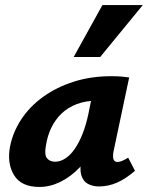

<svg xmlns="http://www.w3.org/2000/svg" viewBox="-20 -731 586 761"><path d="M136 10Q64 10 35.5 -37Q7 -84 20 -151Q31 -207 64 -257.5Q97 -308 150 -346.5Q203 -385 271.5 -407Q340 -429 421 -429Q446 -429 462 -427.5Q478 -426 492 -424L430 -131Q422 -89 446 -89Q454 -89 464.5 -93.5Q475 -98 488 -106L515 -54Q478 -22 443.5 -7Q409 8 372 8Q347 8 328 -2.5Q309 -13 302 -37.5Q295 -62 304 -103L334 -246L403 -277Q388 -211 360 -158Q332 -105 296 -67.5Q260 -30 219 -10Q178 10 136 10ZM198 -90Q219 -90 239 -103Q259 -116 276 -140.5Q293 -165 307 -200Q321 -235 330 -278L350 -377L406 -327Q396 -331 386 -331.5Q376 -332 366 -332Q320 -332 284.5 -318.5Q249 -305 224 -281Q199 -257 183.5 -225Q168 -193 162 -154Q155 -117 166.5 -103.5Q178 -90 198 -90ZM272 -505 386 -711H546L377 -505Z"/></svg>

Font: Ysabeau ExtraBold
Style: Italic
Weight: 800
Italic angle: -12°
Designer: Christian Thalmann (Catharsis Fonts)
Version: Version 2.002